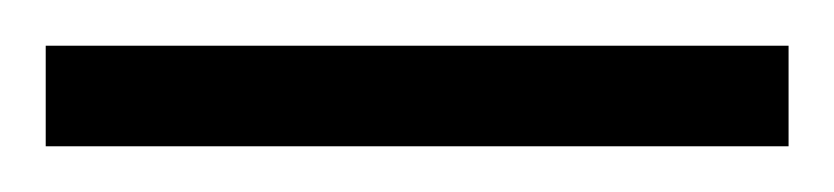

<svg xmlns="http://www.w3.org/2000/svg" viewBox="-20 26 365 84"><path d="M0 90V46H325V90Z"/></svg>

Font: Oswald ExtraLight
Style: Regular
Weight: 250
Designer: Vernon Adams
Foundry: Vernon Adams
Version: Version 4.103;gftools[0.9.33.dev8+g029e19f]